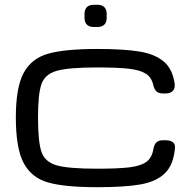

<svg xmlns="http://www.w3.org/2000/svg" viewBox="-20 -780 806 811"><path d="M46.9 -284.2Q46.9 -410.6 79.8 -471.9Q112.8 -533.2 183.3 -553.2Q253.9 -573.2 391.1 -573.2Q503.4 -573.2 569.3 -562.3Q635.3 -551.3 672.4 -519.5Q709.5 -487.8 717.8 -425.8Q720.2 -406.7 710 -396Q699.7 -385.3 680.2 -385.3H667.5Q649.9 -385.3 640.6 -394.3Q631.3 -403.3 627 -421.9Q620.1 -453.1 596.4 -468.5Q572.8 -483.9 525.6 -489.5Q478.5 -495.1 391.1 -495.1Q270 -495.1 220.2 -481Q170.4 -466.8 155.5 -425.8Q140.6 -384.8 140.6 -284.2Q140.6 -179.7 155.5 -137.7Q170.4 -95.7 219.7 -81.5Q269 -67.4 391.1 -67.4Q481.9 -67.4 529.1 -73.5Q576.2 -79.6 599.1 -96.9Q622.1 -114.3 627.9 -150.4Q628.9 -156.2 629.9 -158.7Q633.8 -173.3 642.8 -180.4Q651.9 -187.5 668 -187.5H680.2Q699.7 -187.5 710 -179.4Q720.2 -171.4 719.2 -156.2Q713.4 -84.5 677.2 -48.8Q641.1 -13.2 574.7 -1.2Q508.3 10.7 391.1 10.7Q253.4 10.7 183.1 -9.3Q112.8 -29.3 79.8 -91.6Q46.9 -153.8 46.9 -284.2ZM376 -759.8H391.6Q410.6 -759.8 420.7 -749.8Q430.7 -739.7 430.7 -720.7V-705.1Q430.7 -686 420.7 -676Q410.6 -666 391.6 -666H376Q356.9 -666 346.9 -676Q336.9 -686 336.9 -705.1V-720.7Q336.9 -739.7 346.9 -749.8Q356.9 -759.8 376 -759.8Z"/></svg>

Font: Gyrochrome
Style: Regular
Weight: 400
Designer: David Moles
Foundry: David Moles
Version: Version 1.005;Glyphs 3.2.3 (3260)